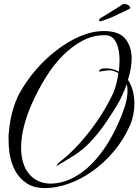

<svg xmlns="http://www.w3.org/2000/svg" viewBox="-20 -833 716 983"><path d="M210 130Q153 130 116 105Q78 80 56.5 39Q35 -2 28 -54Q26 -69 25 -85Q24 -101 24 -117Q24 -128 24 -138.5Q24 -149 26 -159Q30 -213 44 -263.5Q58 -314 78 -352Q112 -415 161.5 -473Q211 -531 270 -576Q328 -621 390.5 -647.5Q453 -674 512 -674Q590 -674 622 -634Q654 -594 654 -535Q654 -509 649 -481Q644 -453 635 -424Q652 -399 660 -367.5Q668 -336 668 -303Q668 -274 662.5 -246Q657 -218 647 -194Q613 -117 561.5 -56.5Q510 4 451 45Q391 87 328.5 108.5Q266 130 210 130ZM239 107Q284 107 331 88Q378 69 424 30Q469 -9 511.5 -69Q554 -129 590 -212Q604 -242 618.5 -286.5Q633 -331 633 -370Q633 -389 629 -402Q618 -372 606 -345.5Q594 -319 583 -301Q532 -216 492.5 -165Q453 -114 418 -82Q388 -55 349 -31Q310 -7 275 14Q267 19 272 11Q277 3 283 -2Q336 -42 387 -98.5Q438 -155 483 -221.5Q528 -288 561 -359L563 -366Q568 -377 575 -402Q582 -427 586 -459L568 -467Q555 -473 540 -473Q536 -473 532 -472.5Q528 -472 524 -472L492 -467Q483 -465 489 -473Q495 -480 504 -482Q507 -482 512 -482.5Q517 -483 523 -483Q534 -483 547 -481Q560 -479 574 -473L588 -467Q590 -481 591 -495.5Q592 -510 592 -524Q592 -558 585 -587Q578 -616 562 -634.5Q546 -653 517 -653Q456 -653 401.5 -624Q347 -595 300 -547Q252 -498 213.5 -435.5Q175 -373 145 -306Q115 -239 101.5 -182Q88 -125 88 -78Q88 -57 90.5 -38Q93 -19 98 -2Q114 51 151.5 79Q189 107 239 107ZM494 -724Q486 -724 488 -733Q489 -734 490 -736Q491 -738 493 -739Q508 -748 529 -761Q550 -774 569.5 -786Q589 -798 596 -803Q602 -808 609 -811Q616 -814 623 -812Q637 -809 642.5 -801.5Q648 -794 647 -791Q646 -789 629.5 -781Q613 -773 591.5 -763Q570 -753 553 -745Q547 -742 533.5 -737Q520 -732 508.5 -728Q497 -724 494 -724Z"/></svg>

Font: Birthstone Bounce
Style: Regular
Weight: 400
Designer: Robert E. Leuschke
Foundry: Rob Leuschke
Version: Version 1.010; ttfautohint (v1.8.3)